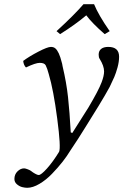

<svg xmlns="http://www.w3.org/2000/svg" viewBox="-20 -663 589 917"><path d="M198.2 -351.1Q191.9 -362.8 169.9 -362.8Q149.9 -362.8 104 -340.8Q92.8 -352.1 90.8 -372.1Q119.6 -393.6 163.3 -416.3Q207 -439 223.1 -439Q235.8 -439 244.1 -432.1Q262.2 -417 274.9 -365.2Q276.9 -359.9 278.8 -347.2Q297.4 -268.6 304.9 -199Q312.5 -129.4 317.9 -30.8L325.2 -27.8L401.9 -148.9Q450.7 -231 465.3 -270Q477.1 -300.8 477.1 -321.8Q477.1 -348.1 456.1 -381.8Q451.2 -388.2 451.2 -401.9Q451.2 -419.9 463.1 -429.4Q475.1 -439 497.1 -439Q548.8 -439 548.8 -392.1Q548.8 -368.2 541.3 -340.8Q533.7 -313.5 525.9 -295.4Q518.1 -277.3 503.9 -248Q484.4 -211.9 451.2 -157.5Q418 -103 387 -54Q356 -4.9 353 0L315.9 56.2Q300.8 81.5 278.6 109.9Q256.3 138.2 228.3 167.2Q200.2 196.3 168.5 215.1Q136.7 233.9 109.9 233.9Q99.1 233.9 86.2 230.7Q73.2 227.5 61 217.3Q48.8 207 48.8 191.9Q48.8 169.9 63.5 155.5Q78.1 141.1 95.2 141.1Q101.1 141.1 113 145.8Q125 150.4 129.9 154.8Q136.2 160.2 147.5 166.5Q158.7 172.9 165 172.9Q176.3 172.9 204.6 141.4Q232.9 109.9 262.2 62Q271.5 42 253.4 -95.9Q235.4 -233.9 212.9 -309.1Q205.6 -336.9 198.2 -351.1ZM429.2 -643.1Q450.2 -591.3 503.9 -514.2L480 -500Q420.4 -551.8 392.1 -589.8Q339.4 -545.4 267.1 -500L250 -514.2Q335.4 -592.3 378.9 -643.1Z"/></svg>

Font: Common Serif
Style: Italic
Weight: 400
Italic angle: -12°
Designer: Philipp H. Poll, Khaled Hosny
Foundry: Stefan Peev, Context Ltd.
Version: Version 1.026